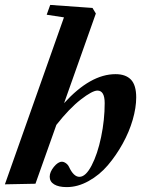

<svg xmlns="http://www.w3.org/2000/svg" viewBox="-51 -745 571 776"><path d="M-31.2 0 207.5 -674.8 137.7 -685.5 151.9 -725.1 322.8 -712.9 336.4 -690.4 208 -328.1Q314.5 -445.3 416 -445.3Q457 -445.3 478.3 -423.1Q499.5 -400.9 499.5 -351.1Q499.5 -310.1 485.4 -261Q471.2 -211.9 444.8 -164.3Q418.5 -116.7 384.8 -77.1Q351.1 -37.6 307.1 -13.2Q263.2 11.2 218.8 11.2Q186 11.2 168 0.2Q149.9 -10.7 149.9 -30.8Q149.9 -49.8 166.7 -70.6Q183.6 -91.3 199.2 -91.3Q207 -91.3 215.3 -85.4Q223.6 -79.6 228 -70.3Q246.6 -30.3 270 -30.3Q295.4 -30.3 319.3 -76.2Q343.3 -122.1 357.7 -191.4Q372.1 -260.7 372.1 -328.1Q372.1 -378.9 342.8 -378.9Q322.3 -378.9 275.9 -343Q229.5 -307.1 176.8 -240.2L92.3 -2.4Z"/></svg>

Font: Elstob Grade
Style: Italic
Weight: 400
Italic angle: -20°
Designer: Peter S. Baker
Version: Version 1.015